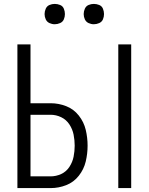

<svg xmlns="http://www.w3.org/2000/svg" viewBox="-20 -962 760 982"><path d="M585 0H651V-735H585ZM69 0H239Q280 0 318.5 -15Q357 -30 383 -63Q409 -96 418.5 -136Q428 -176 428 -217Q428 -258 418.5 -298Q409 -338 383 -371Q357 -404 318.5 -419Q280 -434 239 -434H136V-735H69ZM239 -60H136V-375H239Q267 -375 293 -362.5Q319 -350 335 -325.5Q351 -301 356.5 -273Q362 -245 362 -217Q362 -189 356.5 -161Q351 -133 335 -108.5Q319 -84 293 -72Q267 -60 239 -60ZM460 -838Q474 -838 487.5 -844Q501 -850 506.5 -863Q512 -876 512 -890Q512 -904 506.5 -917.5Q501 -931 487.5 -936.5Q474 -942 460 -942Q446 -942 433 -936.5Q420 -931 414 -917.5Q408 -904 408 -890Q408 -876 414 -863Q420 -850 433 -844Q446 -838 460 -838ZM260 -838Q274 -838 287.5 -844Q301 -850 306.5 -863Q312 -876 312 -890Q312 -904 306.5 -917.5Q301 -931 287.5 -936.5Q274 -942 260 -942Q246 -942 233 -936.5Q220 -931 214 -917.5Q208 -904 208 -890Q208 -876 214 -863Q220 -850 233 -844Q246 -838 260 -838Z"/></svg>

Font: Iosevka Sparkle Light
Style: Regular
Weight: 300
Designer: Belleve Invis
Foundry: Belleve Invis
Version: Version 4.5.0; ttfautohint (v1.8.3)